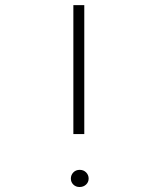

<svg xmlns="http://www.w3.org/2000/svg" viewBox="-20 -731 640 754"><path d="M311 -204.6V-710.9H268.1V-204.6ZM258.3 -29.8Q258.3 -15.6 268.1 -6.1Q277.8 3.4 292.5 3.4Q307.6 3.4 317.9 -6.1Q328.1 -15.6 328.1 -29.8Q328.1 -43.9 318.1 -54Q308.1 -64 293 -64Q277.8 -64 268.1 -54Q258.3 -43.9 258.3 -29.8Z"/></svg>

Font: Roboto Mono ExtraLight
Style: Regular
Weight: 250
Monospace: yes
Designer: Google
Version: Version 3.000